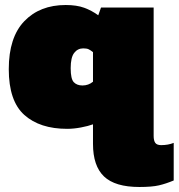

<svg xmlns="http://www.w3.org/2000/svg" viewBox="-20 -504 713 766"><path d="M536 242Q439 242 395 200Q351 158 351 70V-8Q332 -1 303 4.5Q274 10 248 10Q139 10 77 -45.5Q15 -101 15 -228Q15 -355 77 -419.5Q139 -484 242 -484Q286 -484 316 -473Q346 -462 372 -443L383 -474H593V38Q593 57 599.5 66Q606 75 623 75Q651 75 673 66V216Q642 229 614 235.5Q586 242 536 242ZM309 -163Q333 -163 351 -178V-296Q341 -304 333.5 -307.5Q326 -311 312 -311Q290 -311 276 -293Q262 -275 262 -232Q262 -189 274.5 -176Q287 -163 309 -163Z"/></svg>

Font: Kanit Black
Style: Regular
Weight: 900
Designer: Katatrad Team
Foundry: CadsonDemak
Version: Version 2.000; ttfautohint (v1.8.3)